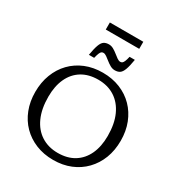

<svg xmlns="http://www.w3.org/2000/svg" viewBox="-232 -1176 1254 1342"><g transform="rotate(30 395.0 -505.0)"><path d="M394.5 -692.5Q471 -692.5 534.5 -666.8Q598 -641 643.8 -594.2Q689.5 -547.5 714.5 -483.5Q739.5 -419.5 739.5 -342Q739.5 -264.5 714.8 -200.2Q690 -136 644.2 -88.8Q598.5 -41.5 535.8 -15.8Q473 10 396 10Q319.5 10 256.2 -15.8Q193 -41.5 147 -88Q101 -134.5 76 -198.8Q51 -263 51 -340Q51 -417.5 75.8 -482Q100.5 -546.5 146.2 -593.8Q192 -641 255 -666.8Q318 -692.5 394.5 -692.5ZM399.5 -48.5Q477 -48.5 531.5 -82.2Q586 -116 615 -178.2Q644 -240.5 644 -326Q644 -423.5 612.8 -492.2Q581.5 -561 524.8 -597.5Q468 -634 391 -634Q314 -634 259.2 -600.2Q204.5 -566.5 175.8 -504.2Q147 -442 147 -356.5Q147 -259.5 178 -190.5Q209 -121.5 266 -85Q323 -48.5 399.5 -48.5ZM542 -881.5Q533 -826.5 522.2 -797.8Q511.5 -769 496 -758.5Q480.5 -748 456 -748Q437 -748 419 -758Q401 -768 384.8 -781.2Q368.5 -794.5 354.2 -804.5Q340 -814.5 328 -814.5Q319.5 -814.5 313 -810Q306.5 -805.5 300.8 -792Q295 -778.5 288.5 -751.5H246Q255.5 -806.5 266 -835.2Q276.5 -864 292.2 -874.5Q308 -885 332 -885Q351 -885 369 -875Q387 -865 403.2 -851.8Q419.5 -838.5 433.8 -828.5Q448 -818.5 460 -818.5Q468.5 -818.5 475 -823Q481.5 -827.5 487.5 -841.2Q493.5 -855 499.5 -881.5ZM260 -963.5V-1020.5H530V-963.5Z"/></g></svg>

Font: Newsreader
Style: Regular
Weight: 400
Designer: Hugues Gentile
Foundry: Production Type
Version: Version 1.003